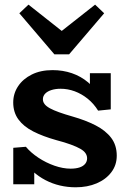

<svg xmlns="http://www.w3.org/2000/svg" viewBox="-20 -782 545 816"><path d="M301.8 14Q267.3 14 234.8 6.4Q202.4 -1.2 173.3 -16.4Q144.3 -31.5 119.9 -53.6Q95.5 -75.8 77.5 -105L125.6 -106.3V1H36.4V-153.8L90 -158.2Q110.9 -133.1 143.2 -111.7Q175.4 -90.4 211.5 -77.8Q247.7 -65.2 280 -65.2Q302.3 -65.2 317.8 -70.3Q333.4 -75.4 341.8 -85.5Q350.2 -95.6 350.2 -109.1Q350.2 -120.7 343.4 -130.8Q336.7 -140.8 321.6 -149.5Q306.5 -158.2 281.3 -167.5Q256.2 -176.8 218.8 -186.6Q162.1 -202.5 121.2 -223.4Q80.3 -244.3 58.3 -274.4Q36.2 -304.6 36.2 -346.6Q36.2 -384.5 57 -415.6Q77.7 -446.7 115.1 -465.3Q152.6 -484 203.4 -484Q247.1 -484 285.5 -470.9Q323.8 -457.8 354.7 -431.8Q385.6 -405.8 406.8 -366.7L362.1 -364.9V-471H450.7V-317.2L397 -311.8Q378.5 -341.6 352.6 -362.5Q326.6 -383.3 297.2 -394.1Q267.8 -404.8 237.7 -404.8Q215.8 -404.8 198.6 -399.3Q181.4 -393.9 171.8 -383.8Q162.3 -373.7 162.3 -360.2Q162.3 -348.8 169.6 -339.5Q176.8 -330.2 192.1 -321.8Q207.4 -313.4 231.4 -304.8Q255.3 -296.2 288.3 -286.8Q344.1 -270.9 386.5 -249.1Q428.9 -227.3 452.6 -196.1Q476.2 -165 476.2 -120.3Q476.2 -80.3 453.2 -50Q430.2 -19.6 390.9 -2.8Q351.5 14 301.8 14ZM384.2 -762.3 422.7 -725.6 273.8 -551.2H211L62.2 -725.6L101 -762.3L242.4 -650.6Z"/></svg>

Font: BioRhyme ExtraBold
Style: Regular
Weight: 800
Designer: Aoife Mooney
Foundry: Aoife Mooney Type
Version: Version 1.600;gftools[0.9.33]